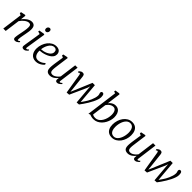

<svg xmlns="http://www.w3.org/2000/svg" viewBox="444 -2571 4335 4335"><g transform="rotate(45 2612.0 -403.5)"><path d="M188.5 -430.5Q209 -458 234.2 -482.8Q259.5 -507.5 287.8 -526.5Q316 -545.5 345.8 -556.2Q375.5 -567 405.5 -567Q457 -567 487 -535.8Q517 -504.5 517 -424Q517 -400 512.5 -369Q508 -338 502.2 -306Q496.5 -274 491.5 -246.5Q487 -221.5 481.2 -191.8Q475.5 -162 471 -132.2Q466.5 -102.5 465.5 -78Q465 -61.5 467.8 -52.8Q470.5 -44 477 -44Q487 -44 498.8 -50Q510.5 -56 525 -69.5L537 -47Q534 -41.5 519.5 -27.5Q505 -13.5 483.2 -1.8Q461.5 10 435 10Q418.5 10 406.2 4Q394 -2 387.8 -14.8Q381.5 -27.5 382.5 -48.5Q383.5 -65.5 386 -87Q388.5 -108.5 392.8 -132Q397 -155.5 401.8 -178.8Q406.5 -202 410.5 -222.5Q414.5 -244.5 419.2 -269Q424 -293.5 428 -319.2Q432 -345 434.8 -370.2Q437.5 -395.5 437.5 -418Q437.5 -451 431 -469.5Q424.5 -488 410.2 -495.8Q396 -503.5 371 -503.5Q349 -503.5 323.5 -492.2Q298 -481 272 -461.2Q246 -441.5 222.2 -415.8Q198.5 -390 180.5 -361.5L131.5 0H54.5L119.5 -487.5L71 -510.5L78 -545.5L183 -567L202.5 -557Z M709.5 10Q692.5 10 679.2 4.2Q666 -1.5 659.2 -14.5Q652.5 -27.5 654 -49.5Q655.5 -68 661.2 -104.8Q667 -141.5 674.8 -189.5Q682.5 -237.5 691.2 -290.5Q700 -343.5 708 -395.5Q716 -447.5 722 -492L657.5 -512.5L663.5 -544L787.5 -565L808 -555L733.5 -79Q730.5 -60.5 735.8 -52.2Q741 -44 748 -44Q759 -44 771.2 -51Q783.5 -58 800.5 -76.5L813.5 -55.5Q809 -48 794.8 -32.5Q780.5 -17 758.8 -3.5Q737 10 709.5 10ZM782.5 -629.5Q760 -629.5 746.8 -643.2Q733.5 -657 733.5 -684.5Q733.5 -714 751.8 -732.5Q770 -751 793.5 -751Q813.5 -751 826.2 -737.8Q839 -724.5 839 -699.5Q839 -667.5 821.2 -648.5Q803.5 -629.5 782.5 -629.5Z M1300 -92Q1286 -72 1256.2 -48.2Q1226.5 -24.5 1185.2 -7.2Q1144 10 1096 10Q1043 10 1005.5 -9Q968 -28 945 -60Q922 -92 911.8 -131.8Q901.5 -171.5 902.5 -212.5Q904 -282.5 926.2 -346.2Q948.5 -410 987.2 -459.5Q1026 -509 1077.5 -538Q1129 -567 1189.5 -567Q1236 -567 1266.5 -551.2Q1297 -535.5 1312 -507.8Q1327 -480 1327 -445.5Q1327 -399 1302 -363.8Q1277 -328.5 1236.5 -303Q1196 -277.5 1149.5 -261Q1103 -244.5 1059.5 -236.2Q1016 -228 986 -227.5Q983.5 -198.5 988.2 -166.8Q993 -135 1006.8 -107.5Q1020.5 -80 1045.2 -63Q1070 -46 1107.5 -46Q1135 -46 1164.8 -54.5Q1194.5 -63 1224.2 -80.5Q1254 -98 1281 -125.5ZM1171 -520Q1130.5 -520 1098.2 -496.2Q1066 -472.5 1042.8 -435Q1019.5 -397.5 1005.8 -354.2Q992 -311 988 -272Q1020.5 -273 1056.2 -280.5Q1092 -288 1125.8 -302.2Q1159.5 -316.5 1187.2 -336.2Q1215 -356 1231.2 -381.8Q1247.5 -407.5 1247.5 -438.5Q1247.5 -479 1227 -499.5Q1206.5 -520 1171 -520Z M1543.5 10Q1507.5 10 1480.8 -2Q1454 -14 1439 -42.8Q1424 -71.5 1424 -122.5Q1424 -140 1425.2 -160.8Q1426.5 -181.5 1429.2 -204.8Q1432 -228 1435 -251.2Q1438 -274.5 1441.5 -295.5L1470.5 -485.5L1421 -509.5L1427 -544L1534 -565L1553 -555L1517 -291.5Q1514.5 -270.5 1511.8 -250.2Q1509 -230 1506.5 -211Q1504 -192 1502.5 -173Q1501 -154 1501 -135.5Q1501 -98.5 1510.2 -79.2Q1519.5 -60 1536.2 -53Q1553 -46 1575.5 -46Q1604 -46 1634.2 -61.8Q1664.5 -77.5 1691.2 -102Q1718 -126.5 1736 -153L1790 -561H1866.5L1802.5 -80Q1800 -61.5 1804 -52.8Q1808 -44 1815.5 -44Q1825.5 -44 1838.5 -52Q1851.5 -60 1869.5 -77.5L1881.5 -55Q1877.5 -48.5 1862 -33Q1846.5 -17.5 1823.5 -4.2Q1800.5 9 1773 9Q1746 9 1733.5 -9Q1721 -27 1726 -57Q1726 -58.5 1726.5 -62.8Q1727 -67 1727.8 -72.8Q1728.5 -78.5 1729 -84.5Q1729.5 -90.5 1730 -95.5L1729 -96.5Q1713.5 -77 1694 -57.8Q1674.5 -38.5 1651 -23.2Q1627.5 -8 1600.5 1Q1573.5 10 1543.5 10Z M2087.5 10 2059.5 -159 2008.5 -475Q2005 -493 1999.8 -500.8Q1994.5 -508.5 1985 -508.5Q1974 -509.5 1965 -502.8Q1956 -496 1947.5 -489.5L1936.5 -515Q1939.5 -520.5 1952 -532.8Q1964.5 -545 1983.8 -555.5Q2003 -566 2026 -566Q2060.5 -566 2072.5 -548.8Q2084.5 -531.5 2089 -499L2127 -155.5L2136 -61.5L2174.5 -148.5L2346.5 -558H2421L2455.5 -154.5L2463.5 -61.5L2526.5 -153.5Q2539.5 -172 2558.2 -204.8Q2577 -237.5 2595 -278.5Q2613 -319.5 2625.8 -363.2Q2638.5 -407 2639.5 -446.5Q2640 -463.5 2636 -477.2Q2632 -491 2628 -502Q2624 -513 2624 -523Q2624 -544.5 2635 -555.2Q2646 -566 2663 -566Q2681 -566 2692.5 -555.2Q2704 -544.5 2709.5 -523Q2715 -501.5 2715 -470Q2715 -431 2699.2 -382.8Q2683.5 -334.5 2657.8 -282.8Q2632 -231 2600.5 -179Q2569 -127 2536.5 -80Q2504 -33 2475.5 4L2405.5 9L2370.5 -399.5L2366 -466.5L2344 -398.5L2162.5 4.5Z M2917 -476Q2932.5 -498.5 2956.8 -519.2Q2981 -540 3012 -553.5Q3043 -567 3079 -567Q3135.5 -567 3172.5 -540Q3209.5 -513 3227.5 -465.2Q3245.5 -417.5 3245.5 -355.5Q3245.5 -309.5 3232.2 -259Q3219 -208.5 3193.2 -160.8Q3167.5 -113 3129.8 -74.5Q3092 -36 3043.2 -13Q2994.5 10 2935 10Q2903.5 10 2869.8 2Q2836 -6 2815 -15.5L2775 2.5L2874 -750.5L2827 -768L2834.5 -801L2939.5 -817L2960 -805ZM2860.5 -63Q2877.5 -49.5 2900.2 -44Q2923 -38.5 2946 -38.5Q2990.5 -38.5 3025.5 -58.5Q3060.5 -78.5 3086.5 -111.8Q3112.5 -145 3129.8 -186Q3147 -227 3155.5 -270.2Q3164 -313.5 3164 -351.5Q3164 -426 3138 -467.8Q3112 -509.5 3064 -509.5Q3028.5 -509.5 2997.2 -492.8Q2966 -476 2942.8 -452.2Q2919.5 -428.5 2907 -407.5Z M3608.5 -567Q3671.5 -567 3714.8 -540Q3758 -513 3780.2 -461.5Q3802.5 -410 3802.5 -337Q3802.5 -272 3782.5 -210Q3762.5 -148 3725.5 -98.2Q3688.5 -48.5 3637.5 -19.2Q3586.5 10 3525 10Q3463 10 3419 -16.2Q3375 -42.5 3352.2 -92.8Q3329.5 -143 3329.5 -213.5Q3329.5 -280.5 3349.2 -343.8Q3369 -407 3406 -457.2Q3443 -507.5 3494.5 -537.2Q3546 -567 3608.5 -567ZM3595 -518.5Q3558.5 -518.5 3529.2 -500.5Q3500 -482.5 3478 -452Q3456 -421.5 3441.2 -382.8Q3426.5 -344 3419.2 -302.2Q3412 -260.5 3412 -220.5Q3412 -162 3426.5 -121.5Q3441 -81 3469.5 -59.5Q3498 -38 3539.5 -38Q3575 -38 3603.8 -56Q3632.5 -74 3654.2 -104.5Q3676 -135 3690.5 -173.5Q3705 -212 3712.5 -253.8Q3720 -295.5 3720 -335Q3720 -392.5 3706.2 -433.5Q3692.5 -474.5 3665 -496.5Q3637.5 -518.5 3595 -518.5Z M4029.5 10Q3993.5 10 3966.8 -2Q3940 -14 3925 -42.8Q3910 -71.5 3910 -122.5Q3910 -140 3911.2 -160.8Q3912.5 -181.5 3915.2 -204.8Q3918 -228 3921 -251.2Q3924 -274.5 3927.5 -295.5L3956.5 -485.5L3907 -509.5L3913 -544L4020 -565L4039 -555L4003 -291.5Q4000.5 -270.5 3997.8 -250.2Q3995 -230 3992.5 -211Q3990 -192 3988.5 -173Q3987 -154 3987 -135.5Q3987 -98.5 3996.2 -79.2Q4005.5 -60 4022.2 -53Q4039 -46 4061.5 -46Q4090 -46 4120.2 -61.8Q4150.5 -77.5 4177.2 -102Q4204 -126.5 4222 -153L4276 -561H4352.5L4288.5 -80Q4286 -61.5 4290 -52.8Q4294 -44 4301.5 -44Q4311.5 -44 4324.5 -52Q4337.5 -60 4355.5 -77.5L4367.5 -55Q4363.5 -48.5 4348 -33Q4332.5 -17.5 4309.5 -4.2Q4286.5 9 4259 9Q4232 9 4219.5 -9Q4207 -27 4212 -57Q4212 -58.5 4212.5 -62.8Q4213 -67 4213.8 -72.8Q4214.5 -78.5 4215 -84.5Q4215.5 -90.5 4216 -95.5L4215 -96.5Q4199.5 -77 4180 -57.8Q4160.5 -38.5 4137 -23.2Q4113.5 -8 4086.5 1Q4059.5 10 4029.5 10Z M4573.5 10 4545.5 -159 4494.5 -475Q4491 -493 4485.8 -500.8Q4480.5 -508.5 4471 -508.5Q4460 -509.5 4451 -502.8Q4442 -496 4433.5 -489.5L4422.5 -515Q4425.5 -520.5 4438 -532.8Q4450.5 -545 4469.8 -555.5Q4489 -566 4512 -566Q4546.5 -566 4558.5 -548.8Q4570.5 -531.5 4575 -499L4613 -155.5L4622 -61.5L4660.5 -148.5L4832.5 -558H4907L4941.5 -154.5L4949.5 -61.5L5012.5 -153.5Q5025.5 -172 5044.2 -204.8Q5063 -237.5 5081 -278.5Q5099 -319.5 5111.8 -363.2Q5124.5 -407 5125.5 -446.5Q5126 -463.5 5122 -477.2Q5118 -491 5114 -502Q5110 -513 5110 -523Q5110 -544.5 5121 -555.2Q5132 -566 5149 -566Q5167 -566 5178.5 -555.2Q5190 -544.5 5195.5 -523Q5201 -501.5 5201 -470Q5201 -431 5185.2 -382.8Q5169.5 -334.5 5143.8 -282.8Q5118 -231 5086.5 -179Q5055 -127 5022.5 -80Q4990 -33 4961.5 4L4891.5 9L4856.5 -399.5L4852 -466.5L4830 -398.5L4648.5 4.5Z"/></g></svg>

Font: Merriweather 20pt Light
Style: Italic
Weight: 300
Italic angle: -7.8°
Version: Version 2.101